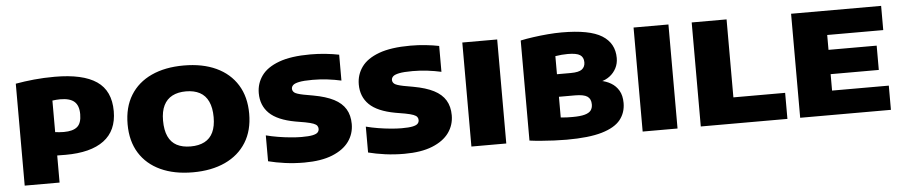

<svg xmlns="http://www.w3.org/2000/svg" viewBox="-39 -844 5139 1094"><g transform="rotate(-5 2531.0 -297.0)"><path d="M66.5 0V-583Q117 -592 172.5 -597.5Q228 -603 290.5 -603Q451 -603 530 -549.2Q609 -495.5 609 -378.5Q609 -267 533.5 -210.8Q458 -154.5 314 -154.5Q302 -154.5 289.2 -154.8Q276.5 -155 266 -155V0ZM315.5 -285Q367.5 -285 392.2 -305.8Q417 -326.5 417 -378Q417 -427.5 391.5 -450Q366 -472.5 310.5 -472.5Q299 -472.5 287.8 -471.5Q276.5 -470.5 266 -469V-288.5Q279.5 -287 290.8 -286Q302 -285 315.5 -285Z M1028.5 8Q922 8 844 -28Q766 -64 723.5 -132.2Q681 -200.5 681 -297Q681 -394 723.2 -462.5Q765.5 -531 843.5 -567Q921.5 -603 1028.5 -603Q1135.5 -603 1213.5 -566.8Q1291.5 -530.5 1334 -462Q1376.5 -393.5 1376.5 -297Q1376.5 -201 1334 -132.8Q1291.5 -64.5 1213.2 -28.2Q1135 8 1028.5 8ZM1028.5 -140Q1075.5 -140 1108 -157Q1140.5 -174 1156.8 -208.5Q1173 -243 1173 -294.5Q1173 -348.5 1156.2 -384.5Q1139.5 -420.5 1107 -437.8Q1074.5 -455 1028.5 -455Q982.5 -455 950.2 -438.2Q918 -421.5 901 -387.2Q884 -353 884 -300.5Q884 -245.5 900.5 -209.8Q917 -174 949.2 -157Q981.5 -140 1028.5 -140Z M1665.5 8Q1608.5 8 1555.5 0.8Q1502.5 -6.5 1460 -17.5V-165.5Q1492.5 -157 1529 -151Q1565.5 -145 1600.5 -141.8Q1635.5 -138.5 1662.5 -138.5Q1704 -138.5 1725.5 -143Q1747 -147.5 1755 -156Q1763 -164.5 1763 -176.5Q1763 -186.5 1757.5 -194.2Q1752 -202 1736.5 -208Q1721 -214 1690 -220L1634.5 -229.5Q1533 -248 1487 -293Q1441 -338 1441 -408.5Q1441 -463.5 1472.5 -507.8Q1504 -552 1572.8 -577.5Q1641.5 -603 1753 -603Q1797.5 -603 1840 -598.5Q1882.5 -594 1916.5 -587V-439Q1878.5 -447.5 1837.2 -452.5Q1796 -457.5 1753 -457.5Q1701.5 -457.5 1675.5 -452Q1649.5 -446.5 1640.5 -437.5Q1631.5 -428.5 1631.5 -417.5Q1631.5 -404 1642.8 -395Q1654 -386 1694 -378L1749.5 -368Q1821 -355 1865.8 -332Q1910.5 -309 1932 -273.2Q1953.5 -237.5 1953.5 -187.5Q1953.5 -131.5 1921.8 -87.5Q1890 -43.5 1826.2 -17.8Q1762.5 8 1665.5 8Z M2237.5 8Q2180.5 8 2127.5 0.8Q2074.5 -6.5 2032 -17.5V-165.5Q2064.5 -157 2101 -151Q2137.5 -145 2172.5 -141.8Q2207.5 -138.5 2234.5 -138.5Q2276 -138.5 2297.5 -143Q2319 -147.5 2327 -156Q2335 -164.5 2335 -176.5Q2335 -186.5 2329.5 -194.2Q2324 -202 2308.5 -208Q2293 -214 2262 -220L2206.5 -229.5Q2105 -248 2059 -293Q2013 -338 2013 -408.5Q2013 -463.5 2044.5 -507.8Q2076 -552 2144.8 -577.5Q2213.5 -603 2325 -603Q2369.5 -603 2412 -598.5Q2454.5 -594 2488.5 -587V-439Q2450.5 -447.5 2409.2 -452.5Q2368 -457.5 2325 -457.5Q2273.5 -457.5 2247.5 -452Q2221.5 -446.5 2212.5 -437.5Q2203.5 -428.5 2203.5 -417.5Q2203.5 -404 2214.8 -395Q2226 -386 2266 -378L2321.5 -368Q2393 -355 2437.8 -332Q2482.5 -309 2504 -273.2Q2525.5 -237.5 2525.5 -187.5Q2525.5 -131.5 2493.8 -87.5Q2462 -43.5 2398.2 -17.8Q2334.5 8 2237.5 8Z M2621.5 0V-595H2821V0Z M3166 8.5Q3133.5 8.5 3095.2 6.8Q3057 5 3019.8 2Q2982.5 -1 2954 -5V-577.5Q2986.5 -584.5 3027.8 -590.2Q3069 -596 3111.2 -599.5Q3153.5 -603 3190.5 -603Q3349.5 -603 3420 -559Q3490.5 -515 3490.5 -430.5Q3490.5 -398.5 3476.8 -372.2Q3463 -346 3439.5 -328.2Q3416 -310.5 3386.5 -304L3386 -309Q3419 -303.5 3446.5 -287.2Q3474 -271 3490.5 -242.8Q3507 -214.5 3507 -172Q3507 -116.5 3474.8 -76Q3442.5 -35.5 3368 -13.5Q3293.5 8.5 3166 8.5ZM3210 -117.5Q3255 -117.5 3280.2 -124.5Q3305.5 -131.5 3315.8 -145.2Q3326 -159 3326 -179.5Q3326 -211 3305.5 -225Q3285 -239 3235 -239H3123.5V-368H3221.5Q3268.5 -368 3286.5 -382.2Q3304.5 -396.5 3304.5 -422Q3304.5 -451 3284.5 -464.2Q3264.5 -477.5 3213.5 -477.5Q3197.5 -477.5 3179.2 -476Q3161 -474.5 3143 -471.5V-120.5Q3162 -118.5 3178.2 -118Q3194.5 -117.5 3210 -117.5Z M3601 0V-595H3800.5V0Z M3933.5 0V-595H4133V-149H4429V0Z M4502 0V-595H5017V-456.5H4696.5V-138.5H5021V0ZM4607.5 -232.5V-371.5H4972V-232.5Z"/></g></svg>

Font: Encode Sans SC SemiExpanded ExtraBold
Style: Regular
Weight: 800
Width: 6
Designer: Multiple Designers
Foundry: Impallari Type
Version: Version 3.002